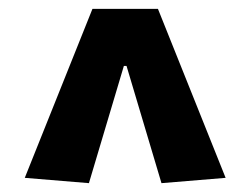

<svg xmlns="http://www.w3.org/2000/svg" viewBox="-20 -726 566 434"><path d="M181 -312 36 -324 189 -706H337L490 -324L345 -312L266 -577H260Z"/></svg>

Font: Ruda SemiBold
Style: Bold
Weight: 900
Designer: Mariela Monsalve and Angelina Sanchez
Foundry: Mariela Monsalve and Angelina Sanchez
Version: Version 2.000